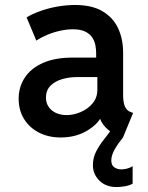

<svg xmlns="http://www.w3.org/2000/svg" viewBox="-20 -550 602 779"><path d="M453.6 209Q409.7 209 383.3 182.9Q356.9 156.7 356.9 120.1Q356.9 90.3 370.1 64.7Q383.3 39.1 400.4 17.6Q417.5 -3.9 429.2 -20.5L479 7.8Q458.5 32.7 445.1 56.4Q431.6 80.1 431.6 101.1Q431.6 120.6 443.8 128.9Q456.1 137.2 471.2 137.2Q481.4 137.2 493.7 134.5Q505.9 131.8 518.1 124.5V195.3Q505.4 202.6 486.1 205.8Q466.8 209 453.6 209ZM226.1 7.8Q176.3 7.8 137.7 -12.2Q99.1 -32.2 77.4 -67.6Q55.7 -103 55.7 -149.9Q55.7 -196.8 80.3 -234.6Q105 -272.5 153.8 -294.4Q202.6 -316.4 275.4 -316.4H391.1V-237.3H292Q261.2 -237.3 232.4 -229Q203.6 -220.7 185.1 -202.4Q166.5 -184.1 166.5 -153.8Q166.5 -132.3 177.5 -116.2Q188.5 -100.1 207.5 -91.6Q226.6 -83 250.5 -83Q278.3 -83 307.1 -95.2Q335.9 -107.4 355.5 -130.4Q375 -153.3 375 -186.5V-245.1L370.1 -271.5V-335.4Q370.1 -349.1 367.2 -365.5Q364.3 -381.8 355 -396.7Q345.7 -411.6 326.7 -421.4Q307.6 -431.2 275.4 -431.2Q251.5 -431.2 224.4 -425.3Q197.3 -419.4 172.1 -408.9Q147 -398.4 127.4 -385.3L87.9 -479.5Q113.3 -494.6 146.2 -506.1Q179.2 -517.6 214.8 -523.7Q250.5 -529.8 284.2 -529.8Q353.5 -529.8 396.7 -503.9Q439.9 -478 459.7 -434.3Q479.5 -390.6 479.5 -337.4V-165.5Q479.5 -136.2 486.3 -119.1Q493.2 -102.1 509.3 -95.7L520 -91.8L479 7.8L462.9 2Q430.2 -10.3 408.2 -33.4Q386.2 -56.6 383.3 -81.5L409.2 -67.4H360.8L393.1 -79.6Q376 -44.4 330.8 -18.3Q285.6 7.8 226.1 7.8Z"/></svg>

Font: Reddit Mono SemiBold
Style: Regular
Weight: 600
Monospace: yes
Designer: Stephen Hutchings
Foundry: Reddit
Version: Version 1.014